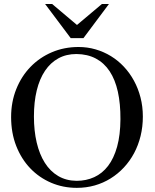

<svg xmlns="http://www.w3.org/2000/svg" viewBox="-20 -909 763 945"><path d="M683.1 -335Q683.1 -285.2 671.9 -239.5Q660.6 -193.8 639.9 -155Q619.1 -116.2 589.8 -84.7Q560.5 -53.2 524.4 -30.8Q488.3 -8.3 446.3 3.7Q404.3 15.6 357.9 15.6Q290.5 15.6 231.7 -9.5Q172.9 -34.7 128.9 -80.6Q85 -126.5 59.8 -190.7Q34.7 -254.9 34.7 -333Q34.7 -407.2 60.1 -470.5Q85.4 -533.7 130.1 -579.8Q174.8 -626 235.4 -651.9Q295.9 -677.7 366.7 -677.7Q410.2 -677.7 450.4 -666Q490.7 -654.3 525.9 -632.8Q561 -611.3 589.8 -580.6Q618.7 -549.8 639.4 -511.7Q660.2 -473.6 671.6 -429.2Q683.1 -384.8 683.1 -335ZM572.8 -322.3Q573.2 -397.9 560.1 -457.5Q546.9 -517.1 519.8 -558.1Q492.7 -599.1 451.9 -620.8Q411.1 -642.6 356 -643.1Q306.2 -643.1 267.3 -621.8Q228.5 -600.6 201.7 -560.8Q174.8 -521 160.9 -464.1Q147 -407.2 147 -335.9Q147 -265.6 160.6 -207.5Q174.3 -149.4 200.7 -107.7Q227.1 -65.9 266.4 -42.7Q305.7 -19.5 356.9 -19Q404.3 -19 443.8 -37.1Q483.4 -55.2 512 -92.5Q540.5 -129.9 556.4 -187Q572.3 -244.1 572.8 -322.3ZM390.6 -721.2H328.1L202.1 -889.2H236.8L358.9 -786.1L481.4 -889.2H516.1Z"/></svg>

Font: Doulos SIL Afr
Style: Regular
Weight: 400
Designer: Walt Agee, Victor Gaultney, Peter Martin, Debbi Hosken, Becca Hirsbrunner
Foundry: SIL International
Version: Version 5.000